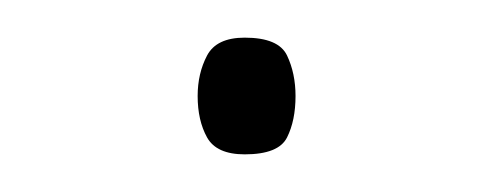

<svg xmlns="http://www.w3.org/2000/svg" viewBox="-20 -365 260 102"><path d="M85 -314Q85 -326 90 -335.5Q95 -345 110 -345Q128 -345 132.5 -335.5Q137 -326 137 -314Q137 -301 132.5 -292Q128 -283 110 -283Q95 -283 90 -292Q85 -301 85 -314Z"/></svg>

Font: Noto Sans Myanmar Thin
Style: Regular
Weight: 100
Designer: Monotype Design Team
Foundry: Monotype Imaging Inc.
Version: Version 2.107; ttfautohint (v1.8.4.7-5d5b)